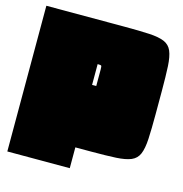

<svg xmlns="http://www.w3.org/2000/svg" viewBox="-104 -695 848 891"><g transform="rotate(15 320.0 -250.0)"><path d="M310 100H10V-600H385Q458 -600 504.5 -597.5Q551 -595 577 -584Q603 -573 614 -547Q625 -521 627.5 -475Q630 -429 630 -355V-245Q630 -172 627.5 -125.5Q625 -79 614 -53Q603 -27 577 -16Q551 -5 505 -2.5Q459 0 385 0H310ZM310 -300H330V-380Q330 -395 327.5 -397.5Q325 -400 310 -400Z"/></g></svg>

Font: Badeen Display
Style: Regular
Weight: 400
Version: Version 1.000; ttfautohint (v1.8.4.7-5d5b)